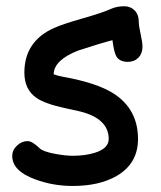

<svg xmlns="http://www.w3.org/2000/svg" viewBox="-20 -578 527 627"><path d="M397.5 -376Q370.6 -376 359.9 -394Q352.5 -406.7 347.2 -446.8Q310.5 -437.5 234.4 -412.6Q155.8 -381.3 155.3 -335.4Q169.9 -330.1 184.1 -327.6Q296.4 -307.6 351.1 -272.5Q430.7 -221.2 430.7 -124Q430.7 -44.4 361.8 -3.9Q304.7 29.3 217.3 29.3Q153.3 29.3 95.2 7.8Q20 -19.5 20 -68.4Q20 -87.9 35.4 -102.5Q50.8 -117.2 70.3 -117.2Q85.4 -117.2 109.4 -93.8Q121.1 -82.5 162.1 -75.2Q194.8 -69.3 217.3 -69.3Q258.3 -69.3 289.6 -79.1Q335 -93.3 335 -124Q335 -190.4 242.2 -213.9L191.4 -225.1Q126.5 -239.3 99.1 -258.3Q59.6 -285.6 59.6 -340.8Q59.6 -442.9 155.8 -486.3Q185.1 -499.5 249.5 -517.8Q314 -536.1 341.8 -548.8Q361.8 -557.6 385.3 -557.6Q406.2 -557.6 419.7 -543.9Q433.1 -530.3 433.1 -508.3Q433.1 -494.1 439.2 -466.8Q445.3 -439.5 445.3 -425.3Q445.3 -403.3 431.9 -389.6Q418.5 -376 397.5 -376Z"/></svg>

Font: Righma Çiddhi
Style: Regular
Weight: 400
Designer: R.S. Wihananto
Foundry: R.S. Wihananto
Version: Version 2.0.1